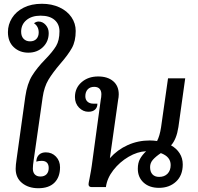

<svg xmlns="http://www.w3.org/2000/svg" viewBox="-20 -991 1051 1017"><path d="M63 -97Q63 -116 68 -149L114 -479Q124 -548 150 -590Q176 -632 220 -677Q259 -717 277 -747Q295 -777 295 -825Q295 -863 269 -885.5Q243 -908 195 -908Q148 -908 120 -884.5Q92 -861 92 -823Q92 -799 105 -785.5Q118 -772 139 -772Q161 -772 173 -785Q185 -798 185 -819Q185 -851 160 -868Q173 -877 184 -877Q206 -877 222 -859Q238 -841 238 -816Q238 -771 207.5 -741.5Q177 -712 130 -712Q84 -712 53 -741Q22 -770 22 -821Q22 -861 43.5 -895.5Q65 -930 105.5 -950.5Q146 -971 202 -971Q254 -971 295 -952Q336 -933 358.5 -900Q381 -867 381 -827Q381 -773 361 -737Q341 -701 300 -654Q259 -606 236.5 -568.5Q214 -531 206 -476L159 -147Q154 -115 154 -98Q154 -78 164.5 -67Q175 -56 194 -56Q215 -56 226.5 -68Q238 -80 238 -101Q238 -120 228.5 -129.5Q219 -139 201 -139Q186 -139 172 -135L173 -142Q175 -161 188 -172.5Q201 -184 223 -184Q255 -184 276.5 -161.5Q298 -139 298 -105Q298 -53 268.5 -23.5Q239 6 183 6Q131 6 97 -21.5Q63 -49 63 -97Z M948 -120Q948 -62 912.5 -29Q877 4 822 4Q771 4 740.5 -24Q710 -52 710 -97Q710 -128 721.5 -149Q733 -170 754 -190Q708 -188 661 -160.5Q614 -133 580.5 -90Q547 -47 541 0H466Q449 0 449 -15Q449 -21 454 -44Q464 -96 466 -113L514 -465Q515 -470 516 -476.5Q517 -483 517 -492Q517 -510 507.5 -520.5Q498 -531 479 -531Q457 -531 444.5 -517.5Q432 -504 432 -481Q432 -463 443.5 -452.5Q455 -442 474 -442H496Q496 -422 483.5 -410.5Q471 -399 448 -399Q420 -399 398.5 -421Q377 -443 377 -477Q377 -525 412 -555.5Q447 -586 500 -586Q550 -586 579.5 -561Q609 -536 609 -491Q609 -482 608 -475.5Q607 -469 606 -464L562 -153Q602 -198 656.5 -222.5Q711 -247 773 -247Q793 -247 812 -244Q826 -271 833 -316L870 -576H961L925 -318Q915 -253 886 -221Q915 -205 931.5 -179Q948 -153 948 -120ZM884 -117Q884 -161 832 -180Q805 -162 790 -145Q775 -128 775 -106Q775 -81 787.5 -67.5Q800 -54 823 -54Q851 -54 867.5 -71Q884 -88 884 -117Z"/></svg>

Font: Krub Medium
Style: Italic
Weight: 500
Italic angle: -8°
Designer: Ekaluck Peanpanawate
Foundry: Cadson Demak Co.,Ltd.
Version: Version 1.000; ttfautohint (v1.6)